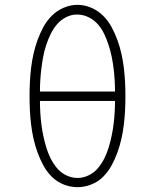

<svg xmlns="http://www.w3.org/2000/svg" viewBox="-20 -765 640 793"><path d="M300 8Q271 8 243 -3Q215 -14 194 -35Q173 -56 159 -82Q145 -108 135 -135.5Q125 -163 118.5 -192Q112 -221 108.5 -250Q105 -279 103.5 -308.5Q102 -338 102 -368Q102 -397 103.5 -426.5Q105 -456 108.5 -485Q112 -514 118.5 -543Q125 -572 135 -599.5Q145 -627 159 -653Q173 -679 194 -700Q215 -721 243 -733Q271 -745 300 -745Q329 -745 357 -733Q385 -721 406 -700Q427 -679 441 -653Q455 -627 465 -599.5Q475 -572 481.5 -543Q488 -514 491.5 -485Q495 -456 496.5 -426.5Q498 -397 498 -367Q498 -338 496.5 -308.5Q495 -279 491.5 -250Q488 -221 481.5 -192Q475 -163 465 -135.5Q455 -108 441 -82Q427 -56 406 -35Q385 -14 357 -3Q329 8 300 8ZM145 -387H455Q455 -411 453.5 -435.5Q452 -460 449 -484Q446 -508 441 -532Q436 -556 428.5 -579Q421 -602 410.5 -624.5Q400 -647 384 -665Q368 -683 345.5 -694Q323 -705 298 -705Q274 -705 252 -693.5Q230 -682 214.5 -663.5Q199 -645 188.5 -623Q178 -601 170.5 -578Q163 -555 158.5 -531Q154 -507 151 -483Q148 -459 146.5 -435Q145 -411 145 -387ZM300 -30Q324 -30 346.5 -41Q369 -52 384.5 -70.5Q400 -89 411 -111Q422 -133 429 -156.5Q436 -180 441 -203.5Q446 -227 449 -251Q452 -275 453.5 -299.5Q455 -324 455 -348H145Q145 -324 146.5 -299.5Q148 -275 151 -251Q154 -227 159 -203.5Q164 -180 171 -156.5Q178 -133 189 -111Q200 -89 215.5 -70.5Q231 -52 253.5 -41Q276 -30 300 -30Z"/></svg>

Font: Iosevka Curly Slab XLtEx
Style: Regular
Weight: 200
Width: 7
Monospace: yes
Designer: Belleve Invis
Foundry: Belleve Invis
Version: Version 11.1.0; ttfautohint (v1.8.3)